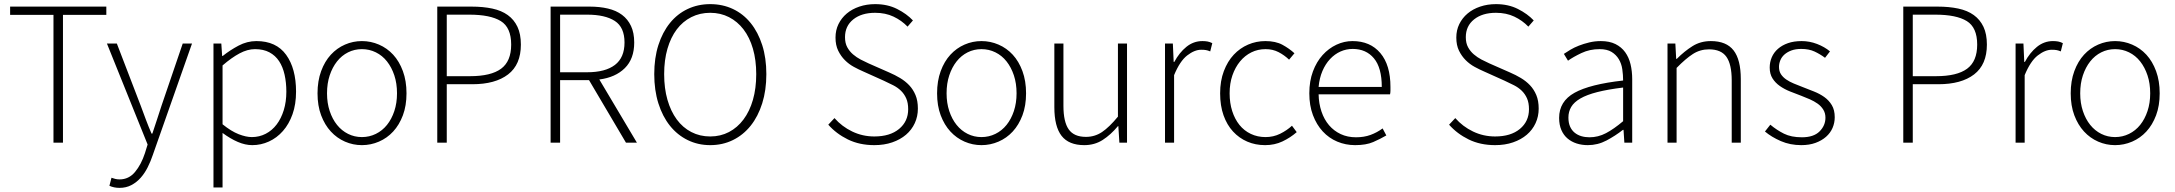

<svg xmlns="http://www.w3.org/2000/svg" viewBox="-20 -691 10533 930"><path d="M239 0V-619H29V-659H495V-619H285V0Z M559 219Q532 219 510 209L520 170Q528 173 538 175.5Q548 178 559 178Q604 178 634 142Q664 106 682 51L695 9L498 -480H546L662 -178Q673 -148 686.5 -112Q700 -76 714 -44H718Q729 -76 740.5 -112Q752 -148 762 -178L865 -480H910L720 60Q710 90 695.5 119Q681 148 661.5 170Q642 192 616.5 205.5Q591 219 559 219Z M1014 217V-480H1052L1056 -420H1059Q1094 -448 1135.5 -470Q1177 -492 1222 -492Q1318 -492 1366 -425.5Q1414 -359 1414 -247Q1414 -186 1397 -138Q1380 -90 1350.5 -56.5Q1321 -23 1282.5 -5.5Q1244 12 1202 12Q1168 12 1132 -3.5Q1096 -19 1058 -47V217ZM1200 -27Q1236 -27 1267 -43Q1298 -59 1320 -88Q1342 -117 1354.5 -157.5Q1367 -198 1367 -247Q1367 -291 1358.5 -329Q1350 -367 1332 -394.5Q1314 -422 1285 -437.5Q1256 -453 1215 -453Q1179 -453 1140.5 -432.5Q1102 -412 1058 -374V-89Q1100 -55 1136 -41Q1172 -27 1200 -27Z M1733 12Q1690 12 1651 -5Q1612 -22 1582.5 -54Q1553 -86 1535.5 -132.5Q1518 -179 1518 -239Q1518 -299 1535.5 -346.5Q1553 -394 1582.5 -426Q1612 -458 1651 -475Q1690 -492 1733 -492Q1776 -492 1815.5 -475Q1855 -458 1884.5 -426Q1914 -394 1931.5 -346.5Q1949 -299 1949 -239Q1949 -179 1931.5 -132.5Q1914 -86 1884.5 -54Q1855 -22 1815.5 -5Q1776 12 1733 12ZM1733 -27Q1769 -27 1800.5 -42.5Q1832 -58 1854.5 -86Q1877 -114 1890 -153Q1903 -192 1903 -239Q1903 -287 1890 -326Q1877 -365 1854.5 -393.5Q1832 -422 1800.5 -437.5Q1769 -453 1733 -453Q1697 -453 1666 -437.5Q1635 -422 1612.5 -393.5Q1590 -365 1577 -326Q1564 -287 1564 -239Q1564 -192 1577 -153Q1590 -114 1612.5 -86Q1635 -58 1666 -42.5Q1697 -27 1733 -27Z M2098 0V-659H2264Q2320 -659 2364.5 -649.5Q2409 -640 2439.5 -618Q2470 -596 2486.5 -561Q2503 -526 2503 -475Q2503 -378 2441 -330.5Q2379 -283 2268 -283H2144V0ZM2144 -322H2257Q2358 -322 2407 -358Q2456 -394 2456 -475Q2456 -558 2405.5 -589Q2355 -620 2253 -620H2144Z M2647 0V-659H2836Q2885 -659 2925 -649.5Q2965 -640 2993 -619Q3021 -598 3036.5 -565Q3052 -532 3052 -485Q3052 -406 3006.5 -361Q2961 -316 2883 -306L3065 0H3012L2833 -303H2693V0ZM2693 -341H2824Q2912 -341 2958.5 -376.5Q3005 -412 3005 -485Q3005 -559 2958 -589.5Q2911 -620 2824 -620H2693Z M3420 12Q3361 12 3311 -12.5Q3261 -37 3225 -82Q3189 -127 3169 -190.5Q3149 -254 3149 -332Q3149 -410 3169 -472.5Q3189 -535 3225 -579.5Q3261 -624 3311 -647.5Q3361 -671 3420 -671Q3480 -671 3530 -647.5Q3580 -624 3616 -579.5Q3652 -535 3672 -472.5Q3692 -410 3692 -332Q3692 -254 3672 -190.5Q3652 -127 3616 -82Q3580 -37 3530 -12.5Q3480 12 3420 12ZM3420 -30Q3470 -30 3511 -51.5Q3552 -73 3581.5 -112.5Q3611 -152 3627 -207.5Q3643 -263 3643 -332Q3643 -400 3627 -455Q3611 -510 3581.5 -548.5Q3552 -587 3511 -608Q3470 -629 3420 -629Q3370 -629 3328.5 -608Q3287 -587 3258 -548.5Q3229 -510 3213 -455Q3197 -400 3197 -332Q3197 -263 3213 -207.5Q3229 -152 3258 -112.5Q3287 -73 3328.5 -51.5Q3370 -30 3420 -30Z M4215 12Q4143 12 4087 -15.5Q4031 -43 3992 -87L4022 -119Q4058 -78 4108 -54Q4158 -30 4215 -30Q4291 -30 4335 -66.5Q4379 -103 4379 -162Q4379 -193 4369.5 -214.5Q4360 -236 4344 -251.5Q4328 -267 4306.5 -278Q4285 -289 4261 -300L4161 -345Q4140 -354 4116 -367Q4092 -380 4072.5 -399.5Q4053 -419 4040 -445.5Q4027 -472 4027 -509Q4027 -545 4041.5 -574.5Q4056 -604 4081.5 -625.5Q4107 -647 4142.5 -659Q4178 -671 4219 -671Q4279 -671 4325.5 -647.5Q4372 -624 4402 -592L4376 -562Q4347 -592 4308 -610.5Q4269 -629 4219 -629Q4153 -629 4113 -597Q4073 -565 4073 -511Q4073 -482 4084 -462Q4095 -442 4112 -427.5Q4129 -413 4149 -402.5Q4169 -392 4187 -384L4287 -340Q4315 -328 4340 -313Q4365 -298 4384 -278Q4403 -258 4414.5 -230.5Q4426 -203 4426 -165Q4426 -127 4411 -94.5Q4396 -62 4368.5 -38.5Q4341 -15 4302 -1.5Q4263 12 4215 12Z M4734 12Q4691 12 4652 -5Q4613 -22 4583.5 -54Q4554 -86 4536.5 -132.5Q4519 -179 4519 -239Q4519 -299 4536.5 -346.5Q4554 -394 4583.5 -426Q4613 -458 4652 -475Q4691 -492 4734 -492Q4777 -492 4816.5 -475Q4856 -458 4885.5 -426Q4915 -394 4932.5 -346.5Q4950 -299 4950 -239Q4950 -179 4932.5 -132.5Q4915 -86 4885.5 -54Q4856 -22 4816.5 -5Q4777 12 4734 12ZM4734 -27Q4770 -27 4801.5 -42.5Q4833 -58 4855.5 -86Q4878 -114 4891 -153Q4904 -192 4904 -239Q4904 -287 4891 -326Q4878 -365 4855.5 -393.5Q4833 -422 4801.5 -437.5Q4770 -453 4734 -453Q4698 -453 4667 -437.5Q4636 -422 4613.5 -393.5Q4591 -365 4578 -326Q4565 -287 4565 -239Q4565 -192 4578 -153Q4591 -114 4613.5 -86Q4636 -58 4667 -42.5Q4698 -27 4734 -27Z M5232 12Q5157 12 5122 -33Q5087 -78 5087 -172V-480H5131V-178Q5131 -101 5156.5 -64.5Q5182 -28 5240 -28Q5283 -28 5318 -51.5Q5353 -75 5395 -126V-480H5439V0H5402L5397 -80H5395Q5360 -38 5321 -13Q5282 12 5232 12Z M5623 0V-480H5661L5665 -391H5668Q5692 -436 5726.5 -464Q5761 -492 5804 -492Q5818 -492 5829 -490Q5840 -488 5852 -482L5842 -442Q5830 -447 5821 -448.5Q5812 -450 5798 -450Q5766 -450 5730.5 -422.5Q5695 -395 5667 -327V0Z M6108 12Q6061 12 6021.5 -5Q5982 -22 5952.5 -54Q5923 -86 5906.5 -132.5Q5890 -179 5890 -239Q5890 -299 5908 -346.5Q5926 -394 5956 -426Q5986 -458 6025.5 -475Q6065 -492 6109 -492Q6159 -492 6192 -474Q6225 -456 6250 -433L6224 -402Q6201 -424 6173 -438.5Q6145 -453 6110 -453Q6073 -453 6041.5 -437.5Q6010 -422 5986.5 -393.5Q5963 -365 5949.5 -326Q5936 -287 5936 -239Q5936 -192 5948.5 -153Q5961 -114 5983.5 -86Q6006 -58 6038.5 -42.5Q6071 -27 6110 -27Q6148 -27 6180.5 -43Q6213 -59 6238 -82L6261 -51Q6230 -24 6192 -6Q6154 12 6108 12Z M6544 12Q6498 12 6457.5 -5Q6417 -22 6387 -54.5Q6357 -87 6339.5 -133.5Q6322 -180 6322 -239Q6322 -298 6339.5 -345Q6357 -392 6386.5 -424.5Q6416 -457 6453.5 -474.5Q6491 -492 6531 -492Q6617 -492 6666 -434Q6715 -376 6715 -270Q6715 -261 6715 -252Q6715 -243 6713 -234H6367Q6368 -189 6381 -150.5Q6394 -112 6417.5 -84.5Q6441 -57 6474 -41.5Q6507 -26 6548 -26Q6587 -26 6618.5 -37.5Q6650 -49 6677 -69L6695 -35Q6666 -18 6631.5 -3Q6597 12 6544 12ZM6367 -270H6673Q6673 -363 6635 -408.5Q6597 -454 6532 -454Q6501 -454 6473 -441.5Q6445 -429 6422.5 -405Q6400 -381 6385.5 -347Q6371 -313 6367 -270Z M7222 12Q7150 12 7094 -15.5Q7038 -43 6999 -87L7029 -119Q7065 -78 7115 -54Q7165 -30 7222 -30Q7298 -30 7342 -66.5Q7386 -103 7386 -162Q7386 -193 7376.5 -214.5Q7367 -236 7351 -251.5Q7335 -267 7313.5 -278Q7292 -289 7268 -300L7168 -345Q7147 -354 7123 -367Q7099 -380 7079.5 -399.5Q7060 -419 7047 -445.5Q7034 -472 7034 -509Q7034 -545 7048.5 -574.5Q7063 -604 7088.5 -625.5Q7114 -647 7149.5 -659Q7185 -671 7226 -671Q7286 -671 7332.5 -647.5Q7379 -624 7409 -592L7383 -562Q7354 -592 7315 -610.5Q7276 -629 7226 -629Q7160 -629 7120 -597Q7080 -565 7080 -511Q7080 -482 7091 -462Q7102 -442 7119 -427.5Q7136 -413 7156 -402.5Q7176 -392 7194 -384L7294 -340Q7322 -328 7347 -313Q7372 -298 7391 -278Q7410 -258 7421.5 -230.5Q7433 -203 7433 -165Q7433 -127 7418 -94.5Q7403 -62 7375.5 -38.5Q7348 -15 7309 -1.5Q7270 12 7222 12Z M7671 12Q7642 12 7617 4Q7592 -4 7573 -20Q7554 -36 7543 -61Q7532 -86 7532 -120Q7532 -200 7606.5 -241.5Q7681 -283 7842 -301Q7842 -328 7838 -355.5Q7834 -383 7821 -404.5Q7808 -426 7786 -439.5Q7764 -453 7728 -453Q7680 -453 7640 -434Q7600 -415 7575 -397L7555 -430Q7568 -439 7586.5 -450Q7605 -461 7628 -470Q7651 -479 7678 -485.5Q7705 -492 7734 -492Q7776 -492 7805 -477.5Q7834 -463 7852 -438Q7870 -413 7878 -379.5Q7886 -346 7886 -307V0H7848L7844 -62H7841Q7804 -33 7761.5 -10.5Q7719 12 7671 12ZM7679 -26Q7721 -26 7759 -46Q7797 -66 7842 -104V-267Q7768 -258 7717 -245Q7666 -232 7635 -214Q7604 -196 7590.5 -173Q7577 -150 7577 -122Q7577 -96 7585 -78Q7593 -60 7607 -48.5Q7621 -37 7639.5 -31.5Q7658 -26 7679 -26Z M8057 0V-480H8095L8099 -406H8102Q8139 -443 8178 -467.5Q8217 -492 8267 -492Q8342 -492 8377 -447Q8412 -402 8412 -308V0H8368V-302Q8368 -379 8342.5 -415.5Q8317 -452 8258 -452Q8215 -452 8180 -429.5Q8145 -407 8101 -362V0Z M8705 12Q8651 12 8606 -7.5Q8561 -27 8529 -54L8555 -87Q8586 -61 8621 -43.5Q8656 -26 8708 -26Q8765 -26 8793.5 -54.5Q8822 -83 8822 -121Q8822 -143 8811.5 -160Q8801 -177 8784 -189Q8767 -201 8746.5 -210Q8726 -219 8705 -227Q8678 -237 8650.5 -248Q8623 -259 8601 -274.5Q8579 -290 8565.5 -311.5Q8552 -333 8552 -364Q8552 -390 8562 -413.5Q8572 -437 8592 -454.5Q8612 -472 8640.5 -482Q8669 -492 8707 -492Q8745 -492 8781.5 -478Q8818 -464 8844 -442L8820 -411Q8796 -429 8769 -441.5Q8742 -454 8705 -454Q8677 -454 8657 -446.5Q8637 -439 8623.5 -427Q8610 -415 8603.5 -399Q8597 -383 8597 -367Q8597 -346 8606.5 -331.5Q8616 -317 8632 -306Q8648 -295 8668.5 -286.5Q8689 -278 8710 -270Q8738 -259 8766 -248Q8794 -237 8816.5 -221Q8839 -205 8853 -181.5Q8867 -158 8867 -123Q8867 -96 8856.5 -71.5Q8846 -47 8825 -28.5Q8804 -10 8774 1Q8744 12 8705 12Z M9199 0V-659H9365Q9421 -659 9465.5 -649.5Q9510 -640 9540.5 -618Q9571 -596 9587.5 -561Q9604 -526 9604 -475Q9604 -378 9542 -330.5Q9480 -283 9369 -283H9245V0ZM9245 -322H9358Q9459 -322 9508 -358Q9557 -394 9557 -475Q9557 -558 9506.5 -589Q9456 -620 9354 -620H9245Z M9743 0V-480H9781L9785 -391H9788Q9812 -436 9846.5 -464Q9881 -492 9924 -492Q9938 -492 9949 -490Q9960 -488 9972 -482L9962 -442Q9950 -447 9941 -448.5Q9932 -450 9918 -450Q9886 -450 9850.5 -422.5Q9815 -395 9787 -327V0Z M10225 12Q10182 12 10143 -5Q10104 -22 10074.5 -54Q10045 -86 10027.5 -132.5Q10010 -179 10010 -239Q10010 -299 10027.5 -346.5Q10045 -394 10074.5 -426Q10104 -458 10143 -475Q10182 -492 10225 -492Q10268 -492 10307.5 -475Q10347 -458 10376.5 -426Q10406 -394 10423.5 -346.5Q10441 -299 10441 -239Q10441 -179 10423.5 -132.5Q10406 -86 10376.5 -54Q10347 -22 10307.5 -5Q10268 12 10225 12ZM10225 -27Q10261 -27 10292.5 -42.5Q10324 -58 10346.5 -86Q10369 -114 10382 -153Q10395 -192 10395 -239Q10395 -287 10382 -326Q10369 -365 10346.5 -393.5Q10324 -422 10292.5 -437.5Q10261 -453 10225 -453Q10189 -453 10158 -437.5Q10127 -422 10104.5 -393.5Q10082 -365 10069 -326Q10056 -287 10056 -239Q10056 -192 10069 -153Q10082 -114 10104.5 -86Q10127 -58 10158 -42.5Q10189 -27 10225 -27Z"/></svg>

Font: TypoPRO Source Sans Pro
Style: Regular
Weight: 300
Designer: Paul D. Hunt
Foundry: Adobe Systems Incorporated
Version: Version 2.020;PS 2.000;hotconv 1.0.86;makeotf.lib2.5.63406